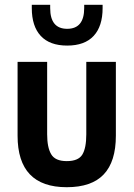

<svg xmlns="http://www.w3.org/2000/svg" viewBox="-20 -779 560 805"><path d="M53.7 -210V-519.5H177.7V-215.8Q177.7 -161.1 194.3 -132.8Q210.9 -103.5 259.8 -103.5Q308.6 -103.5 325.2 -130.9Q341.8 -158.2 341.8 -215.8V-519.5H465.8V-210Q465.8 -101.6 415 -47.9Q364.3 5.9 259.8 5.9Q53.7 5.9 53.7 -210ZM261.7 -587.9Q188.5 -587.9 150.9 -628.4Q113.3 -668.9 113.3 -745.1V-758.8H190.4V-745.1Q190.4 -658.2 261.7 -658.2Q333 -658.2 333 -745.1V-758.8H410.2V-745.1Q410.2 -668.9 372.6 -628.4Q335 -587.9 261.7 -587.9Z"/></svg>

Font: DINish
Style: Bold
Weight: 700
Designer: Bert Driehuis
Foundry: Playbeing
Version: Version 3.008; git-95204e4c-release